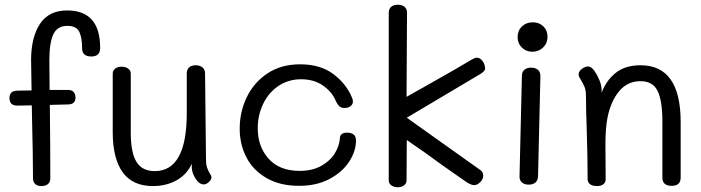

<svg xmlns="http://www.w3.org/2000/svg" viewBox="-20 -784 2955 809"><path d="M402 -582Q402 -546 365 -546Q326 -546 326 -580Q326 -625 314 -650Q302 -675 264 -675Q221 -675 204.5 -639Q188 -603 188 -530Q188 -453 189 -405H268Q282 -405 290 -396.5Q298 -388 298 -372Q298 -345 268 -344L190 -342Q192 -154 192 -34Q192 -16 181.5 -8Q171 0 155 0Q137 0 128 -9Q119 -18 119 -33Q119 -125 115 -285L114 -340L54 -339Q36 -339 28 -347Q20 -355 20 -371Q20 -385 27 -393Q34 -401 53 -402L113 -403Q111 -501 111 -531Q111 -627 148.5 -683.5Q186 -740 263 -740Q402 -740 402 -582Z M871 -38Q871 -27 860 -17Q849 -7 839 -7Q819 -7 803.5 -32Q788 -57 788 -80V-94Q767 -48 723.5 -24Q680 0 624 0Q539 0 497 -58Q455 -116 455 -227V-474Q455 -487 465.5 -495Q476 -503 492 -503Q509 -503 520 -495Q531 -487 531 -474V-225Q531 -141 555 -102Q579 -63 632 -63Q767 -63 767 -308V-475Q767 -491 777 -500Q787 -509 804 -509Q822 -509 833 -500Q844 -491 844 -475L848 -110Q848 -91 852.5 -78Q857 -65 864 -53.5Q871 -42 871 -38Z M990 -242Q990 -313 1020 -375Q1050 -437 1107.5 -475Q1165 -513 1244 -513Q1330 -513 1384.5 -472Q1439 -431 1463 -373Q1467 -365 1467 -356Q1467 -345 1457.5 -337Q1448 -329 1431 -329Q1419 -329 1411 -335.5Q1403 -342 1396 -356Q1381 -395 1342.5 -422.5Q1304 -450 1249 -450Q1194 -450 1152 -421Q1110 -392 1088 -344.5Q1066 -297 1066 -244Q1066 -166 1112 -115Q1158 -64 1242 -64Q1296 -64 1333.5 -85Q1371 -106 1390.5 -137.5Q1410 -169 1412 -201Q1412 -212 1419.5 -218.5Q1427 -225 1442 -225Q1480 -225 1480 -192Q1480 -148 1452 -104Q1424 -60 1369.5 -30.5Q1315 -1 1240 -1Q1160 -1 1103.5 -33.5Q1047 -66 1018.5 -120.5Q990 -175 990 -242Z M1618 -23V-730Q1618 -746 1628 -755Q1638 -764 1656 -764Q1674 -764 1684.5 -755.5Q1695 -747 1695 -730L1693 -376L1766 -417Q1917 -502 1966 -532Q1981 -541 1989 -541Q2003 -541 2013.5 -526.5Q2024 -512 2024 -495Q2024 -484 2002 -471L1694 -288L2006 -66Q2016 -58 2016 -44Q2016 -29 2003.5 -16.5Q1991 -4 1978 -4Q1966 -4 1948 -15L1845 -87Q1772 -141 1694 -194L1693 -24Q1693 -11 1682.5 -3Q1672 5 1656 5Q1640 5 1629 -3Q1618 -11 1618 -23Z M2161 -628Q2161 -655 2179 -672.5Q2197 -690 2225 -690Q2252 -690 2269.5 -673Q2287 -656 2287 -629Q2287 -602 2268.5 -584Q2250 -566 2223 -566Q2197 -566 2179 -583.5Q2161 -601 2161 -628ZM2169 -39 2179 -464Q2179 -481 2189.5 -490Q2200 -499 2218 -499Q2236 -499 2246.5 -490Q2257 -481 2257 -463L2247 -39Q2246 -23 2235.5 -14.5Q2225 -6 2208 -6Q2190 -6 2179.5 -15Q2169 -24 2169 -39Z M2848 -270V-36Q2848 -1 2811 -1Q2771 -1 2771 -35V-271Q2771 -359 2751 -400.5Q2731 -442 2679 -442Q2624 -442 2589 -400Q2554 -358 2540 -290Q2531 -244 2531 -177L2532 -29Q2532 -15 2522 -7.5Q2512 0 2495 0Q2476 0 2466 -8Q2456 -16 2456 -29Q2456 -118 2452 -246Q2449 -320 2449 -377Q2449 -402 2443.5 -416.5Q2438 -431 2422 -457Q2418 -463 2418 -471Q2418 -483 2431.5 -493.5Q2445 -504 2458 -504Q2471 -504 2485 -485Q2496 -469 2505.5 -446.5Q2515 -424 2515 -404V-393Q2533 -443 2573 -476Q2613 -509 2679 -509Q2848 -509 2848 -270Z"/></svg>

Font: Mali
Style: Regular
Weight: 400
Version: Version 1.000; ttfautohint (v1.6)